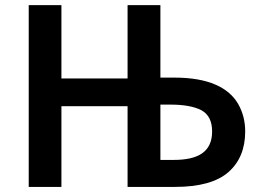

<svg xmlns="http://www.w3.org/2000/svg" viewBox="-20 -734 1025 754"><path d="M221.2 0V-316.9H481V0H667C763.2 0 833 -19.5 877 -58.1C920.9 -96.7 942.9 -149.9 942.9 -217.8C942.9 -257.8 933.6 -293.9 915 -326.2C877.9 -390.1 798.3 -429.2 666 -429.2H609.9V-713.9H481V-425.8H221.2V-713.9H92.8V0ZM609.9 -106V-323.2H648.9C701.7 -323.2 742.2 -315.9 770.5 -301.3C798.8 -286.1 813 -258.3 813 -217.8C813 -138.2 759.3 -106 662.1 -106Z"/></svg>

Font: Noto Reveo Sans
Style: Regular
Weight: 600
Designer: Monotype Design Team
Foundry: Monotype Imaging Inc.
Version: Version 2.007